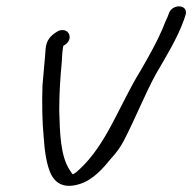

<svg xmlns="http://www.w3.org/2000/svg" viewBox="-20 -591 620 619"><path d="M573 -527 577 -539C592 -577 537 -581 525 -549L520 -536C516 -528 510 -514 503 -496C485 -454 458 -406 433 -363C366 -255 324 -125 235 -44C229 -38 221 -32 215 -29C212 -31 210 -35 207 -40H206V-41C174 -87 173 -166 171 -235C171 -286 174 -339 179 -389C180 -412 181 -426 184 -443C189 -446 201 -453 204 -466C207 -480 198 -494 182 -494C176 -494 171 -494 161 -487C145 -477 129 -462 127 -433C125 -399 120 -357 117 -316C115 -262 116 -197 121 -147C124 -103 130 -59 145 -28C156 -8 179 21 238 2C281 -12 313 -49 338 -80C354 -97 368 -116 379 -137C415 -206 446 -285 483 -353C514 -406 552 -468 573 -527Z"/></svg>

Font: Stray Cat
Style: BdExtObl
Weight: 700
Version: Version 1.0